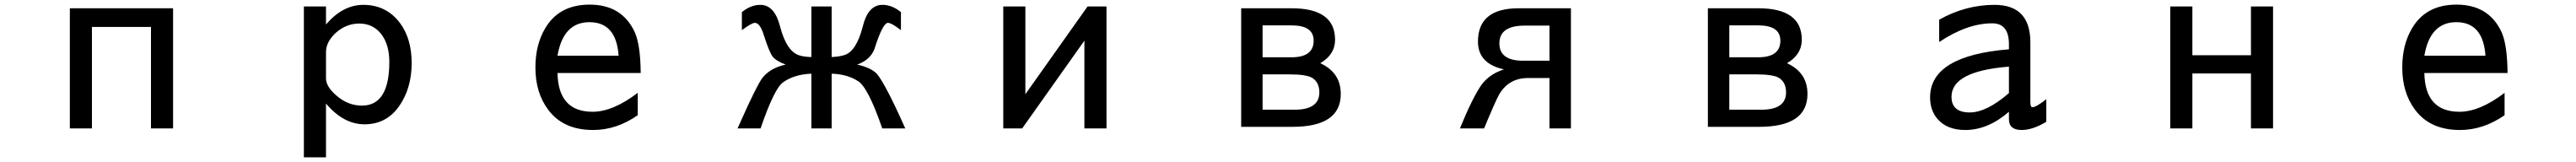

<svg xmlns="http://www.w3.org/2000/svg" viewBox="-20 -554 11040 694"><path d="M721.7 -518.6V-3.9H627V-438.5H374V-3.9H279.3V-518.6Z M1282.2 120.1V-526.4H1377V-449.2Q1449.2 -533.2 1537.1 -533.2Q1635.7 -533.2 1694.3 -455.1Q1744.1 -387.7 1744.1 -284.2Q1744.1 -176.8 1691.4 -100.6Q1636.7 -21.5 1542 -21.5Q1452.1 -21.5 1377 -110.4V120.1ZM1377 -331.1V-217.8Q1377 -182.6 1422.9 -143.6Q1471.7 -101.6 1531.2 -101.6Q1648.4 -101.6 1648.4 -289.1Q1648.4 -362.3 1614.3 -407.2Q1579.1 -453.1 1519.5 -453.1Q1463.9 -453.1 1419.9 -414.1Q1377 -375 1377 -331.1Z M2712.9 -60.5Q2622.1 2.9 2521.5 2.9Q2393.6 2.9 2329.1 -84Q2274.4 -157.2 2274.4 -264.6Q2274.4 -360.4 2314.5 -429.7Q2374 -534.2 2506.8 -534.2Q2645.5 -534.2 2700.2 -416Q2724.6 -361.3 2725.6 -241.2H2369.1Q2372.1 -75.2 2519.5 -75.2Q2606.4 -75.2 2712.9 -156.2ZM2369.1 -315.4H2630.9Q2621.1 -459 2505.9 -459Q2393.6 -459 2369.1 -315.4Z M3457 -309.6V-526.4H3543.9V-309.6Q3579.1 -311.5 3599.6 -318.4Q3650.4 -335 3677.7 -442.4Q3700.2 -533.2 3761.7 -533.2Q3802.7 -533.2 3840.8 -502V-424.8L3833 -430.7Q3798.8 -456.1 3785.2 -456.1Q3762.7 -456.1 3727.5 -344.7Q3710 -297.9 3653.3 -277.3Q3710.9 -264.6 3737.3 -238.3Q3774.4 -194.3 3859.4 -3.9H3760.7Q3698.2 -185.5 3654.3 -208Q3609.4 -236.3 3543.9 -238.3V-3.9H3457V-238.3Q3383.8 -235.4 3336.9 -202.1Q3298.8 -177.7 3239.3 -3.9H3140.6Q3147.5 -18.6 3154.3 -34.2Q3217.8 -176.8 3245.1 -217.8Q3279.3 -262.7 3346.7 -277.3Q3305.7 -293 3291 -311.5Q3276.4 -331.1 3253.9 -401.4Q3237.3 -456.1 3214.8 -456.1Q3201.2 -456.1 3159.2 -424.8V-502Q3197.3 -533.2 3238.3 -533.2Q3298.8 -533.2 3322.3 -442.4Q3351.6 -329.1 3410.2 -315.4Q3427.7 -310.5 3457 -309.6Z M4279.3 -3.9V-526.4H4374V-150.4L4640.6 -526.4H4721.7V-3.9H4627V-379.9L4360.4 -3.9Z M5298.8 -10.7V-518.6H5514.6Q5701.2 -518.6 5701.2 -383.8Q5701.2 -320.3 5637.7 -283.2Q5725.6 -243.2 5725.6 -151.4Q5725.6 -10.7 5518.6 -10.7ZM5390.6 -84H5527.3Q5633.8 -84 5633.8 -158.2Q5633.8 -200.2 5604.5 -219.7Q5580.1 -235.4 5505.9 -235.4H5390.6ZM5390.6 -308.6H5514.6Q5609.4 -308.6 5609.4 -379.9Q5609.4 -445.3 5514.6 -445.3H5390.6Z M6236.3 -3.9Q6288.1 -130.9 6327.1 -188.5Q6361.3 -236.3 6424.8 -256.8Q6313.5 -281.2 6313.5 -376Q6313.5 -518.6 6488.3 -518.6H6711.9V-3.9H6620.1V-219.7H6525.4Q6445.3 -218.8 6404.3 -149.4Q6386.7 -117.2 6339.8 -3.9ZM6620.1 -293.9V-444.3H6513.7Q6405.3 -444.3 6405.3 -368.2Q6405.3 -293.9 6506.8 -293.9Z M7298.8 -10.7V-518.6H7514.6Q7701.2 -518.6 7701.2 -383.8Q7701.2 -320.3 7637.7 -283.2Q7725.6 -243.2 7725.6 -151.4Q7725.6 -10.7 7518.6 -10.7ZM7390.6 -84H7527.3Q7633.8 -84 7633.8 -158.2Q7633.8 -200.2 7604.5 -219.7Q7580.1 -235.4 7505.9 -235.4H7390.6ZM7390.6 -308.6H7514.6Q7609.4 -308.6 7609.4 -379.9Q7609.4 -445.3 7514.6 -445.3H7390.6Z M8588.9 -75.2Q8499 2.9 8401.4 2.9Q8324.2 2.9 8283.2 -43.9Q8251 -81.1 8251 -136.7Q8251 -315.4 8588.9 -342.8V-364.3Q8588.9 -454.1 8517.6 -454.1Q8410.2 -454.1 8290 -374V-469.7Q8403.3 -533.2 8527.3 -533.2Q8680.7 -533.2 8680.7 -372.1V-118.2Q8680.7 -94.7 8689.5 -94.7Q8705.1 -94.7 8749 -128.9V-32.2Q8690.4 2.9 8643.6 2.9Q8588.9 2.9 8588.9 -43ZM8588.9 -268.6Q8342.8 -249 8342.8 -139.6Q8342.8 -72.3 8420.9 -72.3Q8493.2 -72.3 8588.9 -155.3Z M9375 -317.4H9626V-526.4H9720.7V-3.9H9626V-239.3H9375V-3.9H9280.3V-526.4H9375Z M10712.9 -60.5Q10622.1 2.9 10521.5 2.9Q10393.6 2.9 10329.1 -84Q10274.4 -157.2 10274.4 -264.6Q10274.4 -360.4 10314.5 -429.7Q10374 -534.2 10506.8 -534.2Q10645.5 -534.2 10700.2 -416Q10724.6 -361.3 10725.6 -241.2H10369.1Q10372.1 -75.2 10519.5 -75.2Q10606.4 -75.2 10712.9 -156.2ZM10369.1 -315.4H10630.9Q10621.1 -459 10505.9 -459Q10393.6 -459 10369.1 -315.4Z"/></svg>

Font: MotoyaLCedar
Style: W3 mono
Weight: 400
Version: Version 1.01